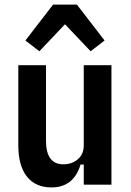

<svg xmlns="http://www.w3.org/2000/svg" viewBox="-20 -807 573 839"><path d="M346 -88H332Q302 12 205 12Q135 12 97.5 -35.5Q60 -83 60 -172V-522H181V-192Q181 -89 257 -89Q294 -89 320 -111Q346 -133 346 -172V-522H467V0H346ZM316 -787 437 -630 376 -583 264 -701 152 -583 91 -630 212 -787Z"/></svg>

Font: IBM Plex Sans Cond SmBld
Style: Regular
Weight: 600
Width: 3
Designer: Mike Abbink, Paul van der Laan, Pieter van Rosmalen
Foundry: Bold Monday
Version: Version 1.3